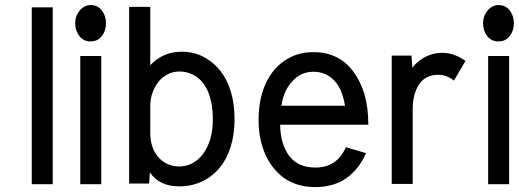

<svg xmlns="http://www.w3.org/2000/svg" viewBox="-20 -741 2089 773"><path d="M107.9 0.5V-711.4H192.4V0.5Z M282.7 -647.5Q282.7 -669.4 293 -687.3Q303.2 -705.1 319.3 -713.9Q330.6 -720.7 344.7 -720.7Q373 -720.7 389.9 -699.2Q406.7 -677.7 406.7 -647.5Q406.7 -617.2 389.9 -595.7Q373 -574.2 344.7 -574.2Q316.4 -574.2 299.6 -595.7Q282.7 -617.2 282.7 -647.5ZM387.7 0.5H303.2V-515.6H387.7Z M702.1 9.3Q621.1 9.3 583.5 -46.9L580.1 -2H500V-713.4H585V-478.5Q636.2 -532.7 711.4 -532.7Q758.8 -532.7 796.4 -513.7Q834 -494.6 861.3 -462.9Q924.3 -387.7 924.3 -261.2Q924.3 -200.2 908.7 -150.1Q893.1 -100.1 863.3 -64.5Q833.5 -28.8 792 -9.8Q751 9.3 702.1 9.3ZM585 -206.5Q585 -159.2 604.5 -126.2Q624 -93.3 658.2 -79.1Q679.2 -70.8 701.2 -70.8Q758.3 -70.8 796.4 -120.1Q836.9 -173.3 836.9 -261.2Q836.9 -327.1 816.7 -374Q796.4 -420.9 755.9 -440.9Q731 -453.1 702.1 -453.1Q675.8 -453.1 653.8 -441.2Q631.8 -429.2 618.2 -411.9Q604.5 -394.5 595.7 -372.6Q585 -346.7 585 -313Z M1453.6 -124.5Q1426.3 -61 1375.2 -24.4Q1324.2 12.2 1248.5 12.2Q1206.5 12.2 1171.4 0Q1136.2 -12.2 1110.6 -34.4Q1085 -56.6 1066.9 -84.7Q1048.8 -112.8 1037.6 -147Q1021 -196.8 1021 -257.3Q1021 -350.1 1055.4 -416.3Q1089.8 -482.4 1152.8 -512.2Q1193.4 -531.2 1241.7 -531.2Q1283.7 -531.2 1318.4 -518.1Q1353 -504.9 1377.4 -481.2Q1401.9 -457.5 1418.7 -428.2Q1435.5 -398.9 1446.8 -363.3Q1462.9 -308.6 1462.9 -238.8H1107.9Q1108.9 -160.6 1144.3 -113.5Q1179.7 -66.4 1250 -66.4Q1336.4 -66.4 1372.6 -148.4ZM1369.1 -315.4Q1353 -415.5 1287.6 -443.4Q1266.6 -452.1 1243.2 -452.1Q1202.6 -452.1 1174.1 -429.9Q1145.5 -407.7 1129.4 -372.6Q1117.2 -347.2 1113.3 -315.4Z M1807.6 -416.5Q1778.8 -439.9 1744.6 -439.9Q1692.9 -439.9 1667.2 -401.1Q1641.6 -362.3 1641.6 -301.8V-0.5H1557.1V-517.1H1636.7L1640.1 -468.3Q1653.3 -485.4 1670.7 -498.5Q1688 -511.7 1711.2 -520Q1734.4 -528.3 1759.3 -528.3Q1809.1 -528.3 1854 -495.6Z M1924.8 -647.5Q1924.8 -669.4 1935.1 -687.3Q1945.3 -705.1 1961.4 -713.9Q1972.7 -720.7 1986.8 -720.7Q2015.1 -720.7 2032 -699.2Q2048.8 -677.7 2048.8 -647.5Q2048.8 -617.2 2032 -595.7Q2015.1 -574.2 1986.8 -574.2Q1958.5 -574.2 1941.7 -595.7Q1924.8 -617.2 1924.8 -647.5ZM2029.8 0.5H1945.3V-515.6H2029.8Z"/></svg>

Font: Meera Inimai
Style: Regular
Weight: 400
Version: 2.0.0+20160526